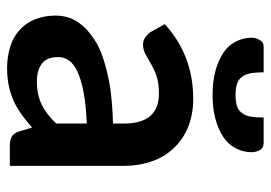

<svg xmlns="http://www.w3.org/2000/svg" viewBox="-132 -631 771 547"><g transform="rotate(90 253.5 -357.5)"><path d="M332 -132.3V-219.2Q282.2 -217.3 242.2 -210Q208 -203.6 183.6 -192.4Q161.6 -182.1 151.9 -168Q142.6 -154.3 142.6 -137.7Q142.6 -104.5 162.1 -90.8Q180.7 -77.1 211.9 -77.1Q250.5 -77.1 277.8 -90.8Q304.7 -103.5 332 -132.3ZM70.8 -401.9 48.8 -441.4Q137.2 -522.5 262.2 -522.5Q305.2 -522.5 342.3 -507.8Q377.4 -493.2 402.3 -466.8Q427.7 -439.9 439.9 -403.8Q452.6 -366.7 452.6 -324.2V0H396.5Q379.4 0 369.6 -5.4Q359.4 -10.7 354.5 -26.4L343.3 -63.5Q318.8 -42 305.7 -33.2Q283.2 -17.6 267.1 -10.7Q244.1 -1 224.6 2.9Q202.1 7.8 173.8 7.8Q141.6 7.8 113.8 -1Q87.9 -8.3 66.4 -26.9Q46.9 -43.9 35.6 -70.3Q24.4 -97.2 24.4 -130.9Q24.4 -150.9 30.8 -169.9Q36.6 -187.5 52.7 -206.5Q64.5 -221.7 90.3 -239.3Q114.3 -255.9 148.4 -266.6Q186 -278.8 228 -285.6Q275.4 -292.5 332 -293.9V-324.2Q332 -375.5 310.1 -400.4Q288.6 -424.8 246.6 -424.8Q217.3 -424.8 196.8 -418Q181.6 -413.1 162.1 -402.3Q155.8 -398.4 134.8 -386.7Q121.1 -379.4 107.4 -379.4Q95.2 -379.4 85.4 -386.7Q75.2 -394.5 70.8 -401.9ZM281.7 -647Q293.5 -650.4 301.3 -660.6Q309.6 -670.4 312 -685.1Q314.9 -701.2 314.9 -723.1H388.2Q400.9 -723.1 407.7 -712.4Q413.6 -701.2 413.6 -688.5Q413.6 -664.6 401.9 -642.6Q390.6 -621.1 369.1 -607.4Q345.2 -592.3 317.4 -585.4Q288.1 -577.6 250.5 -577.6Q212.9 -577.6 183.6 -585.4Q155.8 -592.3 131.8 -607.4Q110.4 -621.1 99.1 -642.6Q87.4 -664.6 87.4 -688.5Q87.4 -701.2 94.2 -712.4Q100.6 -723.1 112.8 -723.1H186Q186 -701.2 189 -685.1Q191.4 -670.4 199.7 -660.6Q207.5 -650.4 219.7 -647Q232.4 -643.1 250.5 -643.1Q268.6 -643.1 281.7 -647Z"/></g></svg>

Font: Lato-SemiBold
Style: Bold
Weight: 500
Designer: Lukasz Dziedzic with Adam Twardoch and Botio Nikoltchev
Foundry: tyPoland Lukasz Dziedzic
Version: ""